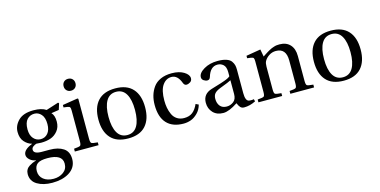

<svg xmlns="http://www.w3.org/2000/svg" viewBox="-87 -1189 3777 1906"><g transform="rotate(-15 1801.5 -236.5)"><path d="M155 -334Q155 -273 184.5 -239.5Q214 -206 258 -206Q303 -206 331.5 -239.5Q360 -273 360 -334Q360 -401 330.5 -434Q301 -467 260 -467Q215 -467 185 -435Q155 -403 155 -334ZM137 91Q137 144 176.5 175.5Q216 207 281 207Q339 207 381.5 176Q424 145 424 89Q424 -7 271 -7Q198 -7 168 16Q137 40 137 91ZM42 96Q42 71 53 51Q64 31 84.5 18.5Q105 6 119.5 -0.5Q134 -7 157 -14V-16Q122 -20 95.5 -43.5Q69 -67 69 -94Q69 -147 161 -183V-185Q119 -196 86 -233Q53 -270 53 -334Q53 -399 104 -450.5Q155 -502 260 -502Q343 -502 389 -471L517 -512L525 -503L505 -440L426 -428Q456 -398 456 -334Q456 -277 424.5 -238.5Q393 -200 349.5 -185.5Q306 -171 254 -171Q232 -171 203 -174Q186 -169 169 -156.5Q152 -144 152 -125Q152 -82 235 -82H315Q402 -82 455 -47Q508 -12 508 64Q508 153 429 201Q361 242 258 242Q165 242 103.5 205Q42 168 42 96Z M552 0V-29Q606 -33 616.5 -41Q627 -49 627 -87V-402Q627 -428 621 -436Q615 -444 595 -447L557 -452V-477L714 -502L721 -496V-87Q721 -49 731.5 -41Q742 -33 796 -29V0ZM629 -610Q612 -627 612 -654Q612 -681 629 -698Q646 -715 673 -715Q700 -715 717 -698Q734 -681 734 -654Q734 -627 717 -610Q700 -593 673 -593Q646 -593 629 -610Z M998 -409Q964 -351 964 -245Q964 -139 998 -81Q1032 -23 1100 -23Q1168 -23 1202 -81Q1236 -139 1236 -245Q1236 -351 1202 -409Q1168 -467 1100 -467Q1032 -467 998 -409ZM920.5 -55Q860 -122 860 -245Q860 -368 920.5 -435Q981 -502 1100 -502Q1219 -502 1279.5 -435Q1340 -368 1340 -245Q1340 -122 1279.5 -55Q1219 12 1100 12Q981 12 920.5 -55Z M1437 -240Q1437 -293 1450 -337.5Q1463 -382 1490 -420Q1517 -458 1565.5 -480Q1614 -502 1680 -502Q1757 -502 1805.5 -472Q1854 -442 1854 -405Q1854 -380 1834.5 -367Q1815 -354 1795 -354Q1774 -354 1764 -380Q1732 -467 1669 -467Q1613 -467 1577 -415.5Q1541 -364 1541 -258Q1541 -219 1547.5 -183.5Q1554 -148 1569.5 -114Q1585 -80 1615.5 -60Q1646 -40 1688 -40Q1741 -40 1774.5 -66Q1808 -92 1832 -146L1861 -132Q1848 -82 1814 -48Q1780 -14 1743.5 -1Q1707 12 1669 12Q1556 12 1496.5 -52Q1437 -116 1437 -240Z M2034 -144Q2034 -98 2057.5 -69.5Q2081 -41 2126 -41Q2164 -41 2195.5 -65Q2227 -89 2227 -143V-284Q2208 -272 2112 -236Q2070 -220 2052 -199.5Q2034 -179 2034 -144ZM1933 -130Q1933 -221 2026 -249Q2041 -254 2073.5 -263.5Q2106 -273 2124.5 -279Q2143 -285 2167 -293.5Q2191 -302 2205.5 -310Q2220 -318 2227 -325V-367Q2227 -421 2202 -444Q2177 -467 2142 -467Q2068 -467 2039 -369Q2031 -341 2007 -341Q1989 -341 1970 -353.5Q1951 -366 1951 -388Q1951 -431 2011 -466.5Q2071 -502 2153 -502Q2207 -502 2242 -490Q2277 -478 2292 -456.5Q2307 -435 2312 -415.5Q2317 -396 2317 -369V-127Q2317 -49 2352 -41Q2358 -39 2372 -39Q2391 -39 2403 -42L2409 -18Q2349 12 2291 12Q2266 12 2252 -3Q2238 -18 2226 -48Q2135 12 2077 12Q2010 12 1971.5 -29Q1933 -70 1933 -130Z M2439 0V-29Q2493 -33 2503.5 -41Q2514 -49 2514 -87V-402Q2514 -428 2508 -436Q2502 -444 2482 -447L2444 -452V-477L2593 -502L2607 -426Q2611 -429 2632 -442.5Q2653 -456 2658 -459Q2663 -462 2680.5 -472Q2698 -482 2706.5 -485Q2715 -488 2730.5 -493.5Q2746 -499 2760 -500.5Q2774 -502 2789 -502Q2858 -502 2897 -460Q2936 -418 2936 -343V-87Q2936 -49 2946.5 -41Q2957 -33 3011 -29V0H2767V-29Q2821 -33 2831.5 -41Q2842 -49 2842 -87V-323Q2842 -448 2737 -448Q2699 -448 2667 -427.5Q2635 -407 2618 -376Q2608 -356 2608 -321V-87Q2608 -49 2618.5 -41Q2629 -33 2683 -29V0Z M3213 -409Q3179 -351 3179 -245Q3179 -139 3213 -81Q3247 -23 3315 -23Q3383 -23 3417 -81Q3451 -139 3451 -245Q3451 -351 3417 -409Q3383 -467 3315 -467Q3247 -467 3213 -409ZM3135.5 -55Q3075 -122 3075 -245Q3075 -368 3135.5 -435Q3196 -502 3315 -502Q3434 -502 3494.5 -435Q3555 -368 3555 -245Q3555 -122 3494.5 -55Q3434 12 3315 12Q3196 12 3135.5 -55Z"/></g></svg>

Font: Heuristica
Style: Regular
Weight: 400
Version: Version 1.0.1 ; ttfautohint (v1.4.1)